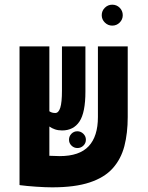

<svg xmlns="http://www.w3.org/2000/svg" viewBox="-20 -782 626 811"><path d="M200.2 9.3Q172.9 9.3 132.6 6.6Q92.3 3.9 63.5 0V-0.5H62.5V-585.9H188.5V-312Q198.7 -304.7 213.4 -304.7Q227.5 -304.7 234.6 -326.9Q241.7 -349.1 241.7 -399.4V-585.9H340.8V-395Q340.8 -306.6 315.7 -268.8Q290.5 -231 242.2 -231Q225.6 -231 212.2 -235.6Q198.7 -240.2 188.5 -247.6V-124Q219.2 -122.6 232.4 -122.6Q315.4 -122.6 354.5 -164.3Q393.6 -206.1 393.6 -287.6V-585.9H519.5V-287.6Q519.5 -219.7 505.4 -165Q491.2 -110.4 456.3 -71.3Q421.4 -32.2 359.1 -11.5Q296.9 9.3 200.2 9.3ZM454.1 -673.8Q436 -673.8 422.9 -686.8Q409.7 -699.7 409.7 -717.8Q409.7 -736.3 422.9 -749.3Q436 -762.2 454.1 -762.2Q472.7 -762.2 485.6 -749.3Q498.5 -736.3 498.5 -717.8Q498.5 -699.7 485.6 -686.8Q472.7 -673.8 454.1 -673.8ZM307.1 -156.7Q292.5 -156.7 282 -167Q271.5 -177.2 271.5 -191.9Q271.5 -206.5 281.7 -217Q292 -227.5 306.6 -227.5Q321.3 -227.5 332 -217Q342.8 -206.5 342.8 -191.9Q342.8 -177.2 332.3 -167Q321.8 -156.7 307.1 -156.7Z"/></svg>

Font: Cascadia Code PL
Style: Bold
Weight: 700
Monospace: yes
Designer: Aaron Bell
Foundry: Saja Typeworks
Version: Version 2404.023; ttfautohint (v1.8.4)